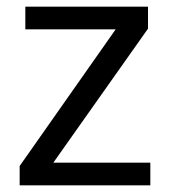

<svg xmlns="http://www.w3.org/2000/svg" viewBox="-20 -556 510 576"><path d="M431 0H39V-58L327 -468H56V-536H424V-470L140 -68H431Z"/></svg>

Font: Noto Sans Wancho
Style: Regular
Weight: 400
Designer: Monotype Design Team
Foundry: Monotype Imaging Inc.
Version: Version 2.001; ttfautohint (v1.8.4.7-5d5b)